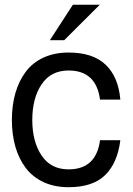

<svg xmlns="http://www.w3.org/2000/svg" viewBox="-20 -760 559 804"><path d="M285.2 -740.2H397.9L249 -591.8H189ZM267.1 -464.8Q192.9 -464.8 154.1 -406.7Q115.2 -348.6 115.2 -257.8Q115.2 -167 154.1 -108.9Q192.9 -50.8 267.1 -50.8Q382.8 -50.8 398.9 -172.9H483.9Q472.2 -77.6 420.4 -26.9Q368.7 23.9 267.1 23.9Q208 23.9 162.4 2.7Q116.7 -18.6 87.9 -56.6Q59.1 -94.7 44.4 -145.5Q29.8 -196.3 29.8 -257.8Q29.8 -319.3 44.4 -370.1Q59.1 -420.9 87.6 -459.2Q116.2 -497.6 162.1 -518.8Q208 -540 267.1 -540Q369.6 -540 422.9 -488.5Q476.1 -437 483.9 -342.8H398.9Q382.8 -464.8 267.1 -464.8Z"/></svg>

Font: Miedinger*
Style: Book
Weight: 400
Version: Version 001.000